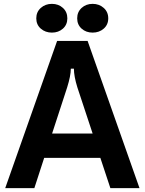

<svg xmlns="http://www.w3.org/2000/svg" viewBox="-20 -975 750 995"><path d="M158 0H7L276 -763H434L703 0H552L500 -157H209ZM250 -283H460L381 -522Q363 -580 363 -619H347Q347 -583 328 -522ZM168 -880Q168 -913 191.5 -934Q215 -955 249 -955Q283 -955 306 -934Q329 -913 329 -880Q329 -847 306 -826.5Q283 -806 249 -806Q215 -806 191.5 -826.5Q168 -847 168 -880ZM380 -880Q380 -913 403 -934Q426 -955 460 -955Q494 -955 517.5 -934Q541 -913 541 -880Q541 -847 517.5 -826.5Q494 -806 460 -806Q426 -806 403 -826.5Q380 -847 380 -880Z"/></svg>

Font: Open Sauce Sans
Style: Bold
Weight: 700
Designer: Alfredo Marco Pradil
Foundry: Creative Sauce Fz LLC
Version: Version 1.477